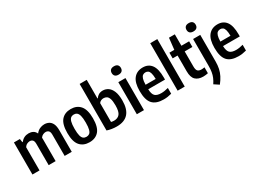

<svg xmlns="http://www.w3.org/2000/svg" viewBox="-37 -1701 3817 2829"><g transform="rotate(-30 1871.5 -287.0)"><path d="M54 0V-545.5H155L164 -486.5H170Q223 -554 307.5 -554Q346.5 -554 378.2 -537.5Q410 -521 428.5 -481.5Q458 -520 496 -537Q534 -554 572.5 -554Q614.5 -554 648.5 -536.5Q682.5 -519 702.8 -478Q723 -437 723 -367V0H602V-361Q602 -409.5 582.5 -427.5Q563 -445.5 533.5 -445.5Q514.5 -445.5 490 -435.2Q465.5 -425 447.5 -398.5Q448.5 -386.5 448.5 -373.5V0H330V-361Q330 -409.5 311.2 -427.5Q292.5 -445.5 263.5 -445.5Q242.5 -445.5 216.8 -433.5Q191 -421.5 174.5 -392.5V0Z M1023 10Q920.5 10 862.5 -56.2Q804.5 -122.5 804.5 -270.5Q804.5 -420.5 862.2 -487.2Q920 -554 1023 -554Q1125 -554 1183 -486.5Q1241 -419 1241 -271.5Q1241 -122.5 1183.2 -56.2Q1125.5 10 1023 10ZM1023 -82.5Q1052.5 -82.5 1073.8 -97.8Q1095 -113 1106.2 -153.5Q1117.5 -194 1117.5 -269.5Q1117.5 -347 1106 -388.5Q1094.5 -430 1073.2 -445.8Q1052 -461.5 1023 -461.5Q993.5 -461.5 972.2 -446Q951 -430.5 939.5 -389.5Q928 -348.5 928 -272.5Q928 -195.5 939.2 -154.5Q950.5 -113.5 971.8 -98Q993 -82.5 1023 -82.5Z M1485 9.5Q1444.5 9.5 1401.2 2.8Q1358 -4 1323.5 -16.5V-808H1444V-491.5H1450.5Q1467.5 -519 1497.2 -536.5Q1527 -554 1567.5 -554Q1615.5 -554 1656.5 -527.2Q1697.5 -500.5 1722.5 -440.8Q1747.5 -381 1747.5 -281.5Q1747.5 10.5 1485 9.5ZM1493.5 -85Q1556.5 -85 1590 -125.5Q1623.5 -166 1623.5 -270.5Q1623.5 -344.5 1610.2 -383.2Q1597 -422 1573.8 -436.2Q1550.5 -450.5 1520 -450.5Q1498.5 -450.5 1477.8 -440.8Q1457 -431 1444 -412V-91.5Q1467.5 -85 1493.5 -85Z M1830 0V-545.5H1951.5V0ZM1890.5 -639Q1851 -639 1831.8 -658Q1812.5 -677 1812.5 -710Q1812.5 -743 1831.8 -762Q1851 -781 1890.5 -781Q1930 -781 1949.2 -762Q1968.5 -743 1968.5 -710Q1968.5 -677 1949.2 -658Q1930 -639 1890.5 -639Z M2285.5 10Q2157 10 2096.8 -55.5Q2036.5 -121 2036.5 -274.5Q2036.5 -417.5 2092.8 -485.8Q2149 -554 2248 -554Q2343 -554 2394 -485.5Q2445 -417 2445 -271V-234.5H2159.5Q2162 -151 2194.5 -119.8Q2227 -88.5 2300 -88.5Q2327.5 -88.5 2356.8 -93.2Q2386 -98 2419.5 -107V-9Q2382.5 1 2350.8 5.5Q2319 10 2285.5 10ZM2247.5 -471.5Q2221.5 -471.5 2202 -458Q2182.5 -444.5 2171.2 -409.8Q2160 -375 2159 -311.5H2331Q2330 -375 2320 -409.8Q2310 -444.5 2291.5 -458Q2273 -471.5 2247.5 -471.5Z M2524.5 0V-808H2645V0Z M2957 9.5Q2874.5 9.5 2828.5 -34.2Q2782.5 -78 2782.5 -179.5V-449H2699V-545.5H2782.5L2804 -740H2903.5V-545.5H3034.5V-449H2903.5V-194Q2903.5 -137.5 2923 -116.2Q2942.5 -95 2987 -95Q2998.5 -95 3011.2 -96.5Q3024 -98 3039 -100.5V0Q3021.5 4 2999.8 6.8Q2978 9.5 2957 9.5Z M3107.5 234.5 3026 181Q3054.5 138 3071.2 98.2Q3088 58.5 3095.2 14Q3102.5 -30.5 3102.5 -87V-545.5H3224V-93.5Q3224 -28 3212.5 26.2Q3201 80.5 3175.2 131Q3149.5 181.5 3107.5 234.5ZM3163 -639Q3123.5 -639 3104.2 -658Q3085 -677 3085 -710Q3085 -743 3104.2 -762Q3123.5 -781 3163 -781Q3202.5 -781 3221.8 -762Q3241 -743 3241 -710Q3241 -677 3221.8 -658Q3202.5 -639 3163 -639Z M3558 10Q3429.5 10 3369.2 -55.5Q3309 -121 3309 -274.5Q3309 -417.5 3365.2 -485.8Q3421.5 -554 3520.5 -554Q3615.5 -554 3666.5 -485.5Q3717.5 -417 3717.5 -271V-234.5H3432Q3434.5 -151 3467 -119.8Q3499.5 -88.5 3572.5 -88.5Q3600 -88.5 3629.2 -93.2Q3658.5 -98 3692 -107V-9Q3655 1 3623.2 5.5Q3591.5 10 3558 10ZM3520 -471.5Q3494 -471.5 3474.5 -458Q3455 -444.5 3443.8 -409.8Q3432.5 -375 3431.5 -311.5H3603.5Q3602.5 -375 3592.5 -409.8Q3582.5 -444.5 3564 -458Q3545.5 -471.5 3520 -471.5Z"/></g></svg>

Font: Encode Sans Cnd SmBold
Style: Regular
Weight: 600
Width: 3
Designer: Multiple Designers
Foundry: Impallari Type
Version: Version 3.002; ttfautohint (v1.8.3) -l 8 -r 50 -G 200 -x 14 